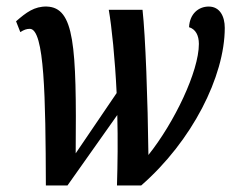

<svg xmlns="http://www.w3.org/2000/svg" viewBox="-20 -566 706 586"><path d="M120 0H186L338 -215C340 -141 339 -65 337 0H411C566 -135 666 -333 666 -481C666 -516 651 -546 617 -546C586 -546 559 -524 557 -483C577 -477 587 -458 587 -432C587 -348 512 -192 433 -93C431 -260 424 -456 415 -536H312C321 -484 331 -388 336 -282L211 -98C214 -428 207 -543 123 -546C85 -547 60 -528 29 -501L42 -468C53 -475 61 -478 71 -478C116 -478 119 -270 120 0Z"/></svg>

Font: Noto Serif Condensed Semi
Style: Italic
Weight: 600
Width: 3
Italic angle: -12°
Designer: Monotype Design Team
Foundry: Monotype Imaging Inc.
Version: Version 1.901